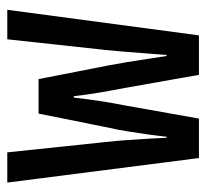

<svg xmlns="http://www.w3.org/2000/svg" viewBox="-40 -540 579 540"><g transform="rotate(-90 250.0 -269.5)"><path d="M76 0 7 -539H92L121 -263Q124 -236 126.5 -203Q129 -170 130.5 -140Q132 -110 133 -91H136Q138 -111 142 -140.5Q146 -170 151 -200.5Q156 -231 161 -252L201 -451H298L337 -252Q341 -231 346 -200.5Q351 -170 355.5 -140Q360 -110 363 -91H366Q367 -108 369.5 -138Q372 -168 374.5 -201.5Q377 -235 380 -263L410 -539H493L421 0H310L273 -209Q266 -245 260 -280.5Q254 -316 250 -352H246Q242 -316 236.5 -279.5Q231 -243 224 -208L187 0Z"/></g></svg>

Font: Noto Sans Mono ExtraCondensed Medium
Style: Regular
Weight: 500
Width: 2
Designer: Monotype Design Team
Foundry: Monotype Imaging Inc.
Version: Version 2.014